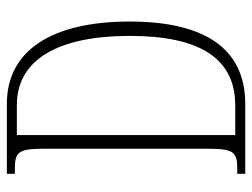

<svg xmlns="http://www.w3.org/2000/svg" viewBox="-110 -644 754 575"><g transform="rotate(-90 267.5 -357.0)"><path d="M34 0H243C413 0 490 -127 490 -346C490 -577 405 -714 243 -714H34V-690H48C97 -690 109 -681 109 -608V-110C109 -33 98 -24 48 -24H34ZM239 -30H150V-684H240C378 -684 447 -557 447 -346C447 -134 378 -30 239 -30Z"/></g></svg>

Font: Noto Serif Thai ExtraCondensed ExtraLight
Style: Regular
Weight: 200
Width: 2
Designer: Monotype Design Team
Foundry: Monotype Imaging Inc.
Version: Version 2.002